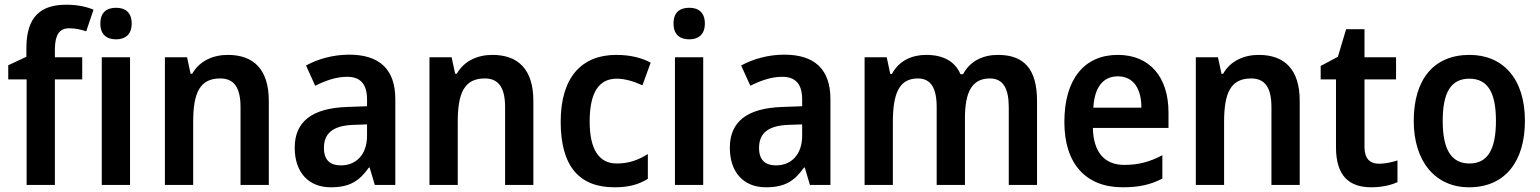

<svg xmlns="http://www.w3.org/2000/svg" viewBox="-20 -851 6537 815"><path d="M329 -514V-608H213V-644C214 -702 231 -731 274 -731C301 -731 325 -725 346 -718L377 -810C348 -822 309 -831 262 -831C154 -831 92 -782 92 -646V-610L15 -574V-514H93V-66H213V-514Z M473 -818C433 -818 406 -799 406 -751C406 -704 433 -684 473 -684C511 -684 539 -704 539 -751C539 -798 512 -818 473 -818ZM532 -608H412V-66H532Z M947 -618C885 -618 827 -593 796 -538H789L774 -608H680V-66H800V-333C800 -457 828 -518 915 -518C975 -518 1001 -477 1001 -396V-66H1121V-423C1121 -557 1056 -618 947 -618Z M1462 -619C1395 -619 1330 -601 1279 -573L1318 -487C1364 -510 1408 -525 1454 -525C1509 -525 1538 -495 1538 -429V-400L1454 -397C1306 -392 1231 -336 1231 -224C1231 -119 1290 -56 1384 -56C1464 -56 1505 -82 1546 -140H1549L1571 -66H1658V-430C1658 -557 1591 -619 1462 -619ZM1481 -321 1538 -323V-275C1538 -194 1491 -149 1427 -149C1383 -149 1355 -170 1355 -223C1355 -282 1389 -318 1481 -321Z M2070 -618C2008 -618 1950 -593 1919 -538H1912L1897 -608H1803V-66H1923V-333C1923 -457 1951 -518 2038 -518C2098 -518 2124 -477 2124 -396V-66H2244V-423C2244 -557 2179 -618 2070 -618Z M2588 -56C2648 -56 2690 -67 2730 -92V-197C2690 -172 2650 -157 2598 -157C2523 -157 2483 -216 2483 -335C2483 -455 2520 -517 2598 -517C2633 -517 2669 -506 2707 -489L2742 -585C2707 -604 2659 -618 2596 -618C2449 -618 2360 -523 2360 -334C2360 -143 2441 -56 2588 -56Z M2906 -818C2866 -818 2839 -799 2839 -751C2839 -704 2866 -684 2906 -684C2944 -684 2972 -704 2972 -751C2972 -798 2945 -818 2906 -818ZM2965 -608H2845V-66H2965Z M3309 -619C3242 -619 3177 -601 3126 -573L3165 -487C3211 -510 3255 -525 3301 -525C3356 -525 3385 -495 3385 -429V-400L3301 -397C3153 -392 3078 -336 3078 -224C3078 -119 3137 -56 3231 -56C3311 -56 3352 -82 3393 -140H3396L3418 -66H3505V-430C3505 -557 3438 -619 3309 -619ZM3328 -321 3385 -323V-275C3385 -194 3338 -149 3274 -149C3230 -149 3202 -170 3202 -223C3202 -282 3236 -318 3328 -321Z M4216 -618C4154 -618 4098 -593 4068 -536H4057C4034 -590 3985 -618 3911 -618C3852 -618 3796 -594 3766 -537H3759L3744 -608H3650V-66H3770V-332C3770 -451 3795 -518 3876 -518C3931 -518 3956 -478 3956 -396V-66H4076V-349C4076 -459 4105 -518 4182 -518C4237 -518 4262 -477 4262 -396V-66H4382V-422C4382 -558 4327 -618 4216 -618Z M4725 -618C4585 -618 4498 -518 4498 -333C4498 -155 4590 -56 4745 -56C4815 -56 4864 -67 4914 -93V-192C4860 -164 4813 -151 4752 -151C4668 -151 4621 -206 4619 -308H4940V-374C4940 -524 4860 -618 4725 -618ZM4725 -527C4793 -527 4825 -472 4825 -394H4621C4626 -484 4665 -527 4725 -527Z M5323 -618C5261 -618 5203 -593 5172 -538H5165L5150 -608H5056V-66H5176V-333C5176 -457 5204 -518 5291 -518C5351 -518 5377 -477 5377 -396V-66H5497V-423C5497 -557 5432 -618 5323 -618Z M5834 -156C5794 -156 5772 -179 5772 -227V-514H5906V-608H5772V-727H5694L5659 -610L5586 -571V-514H5651V-226C5651 -100 5711 -56 5801 -56C5844 -56 5885 -65 5912 -78V-170C5887 -162 5860 -156 5834 -156Z M6453 -338C6453 -519 6358 -618 6218 -618C6066 -618 5981 -514 5981 -338C5981 -165 6073 -56 6216 -56C6369 -56 6453 -166 6453 -338ZM6104 -338C6104 -457 6138 -517 6217 -517C6296 -517 6330 -457 6330 -338C6330 -219 6296 -157 6218 -157C6138 -157 6104 -220 6104 -338Z"/></svg>

Font: Noto Sans Malayalam UI SemiCondensed SemiBold
Style: Regular
Weight: 600
Width: 4
Designer: Jelle Bosma - Monotype Design Team
Foundry: Monotype Imaging Inc.
Version: Version 2.104